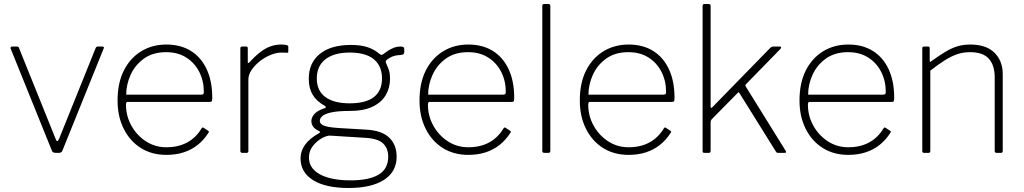

<svg xmlns="http://www.w3.org/2000/svg" viewBox="-20 -762 5102 957"><path d="M490 -530Q495 -530 497 -527.5Q499 -525 497 -521L291 -11Q287 0 273 0H259Q243 0 239 -10L33 -520Q32 -525 34 -527.5Q36 -530 41 -530H63Q68 -530 71 -528.5Q74 -527 75 -522L258 -68Q265 -49 274 -69L457 -523Q459 -527 461.5 -528.5Q464 -530 468 -530H490Z M608 -240Q608 -184 635 -135.5Q662 -87 707.5 -57.5Q753 -28 809 -28Q869 -28 913 -52Q957 -76 984 -121Q987 -126 989.5 -126.5Q992 -127 995 -125L1018 -110Q1024 -106 1019 -100Q996 -64 965 -39.5Q934 -15 895 -2.5Q856 10 809 10Q737 10 682.5 -24Q628 -58 597 -119.5Q566 -181 566 -261Q566 -349 597.5 -411Q629 -473 684 -506.5Q739 -540 809 -540Q880 -540 931 -508.5Q982 -477 1010 -417.5Q1038 -358 1038 -274Q1038 -268 1037 -261Q1036 -254 1025 -254H614Q611 -254 609.5 -249.5Q608 -245 608 -240ZM979 -290Q990 -290 993 -293Q996 -296 996 -304Q996 -359 973 -404Q950 -449 908 -475.5Q866 -502 808 -502Q742 -502 697.5 -470Q653 -438 631 -389Q609 -340 609 -290Z M1187 0Q1183 0 1180.5 -2.5Q1178 -5 1178 -9V-521Q1178 -530 1186 -530H1207Q1215 -530 1215 -522V-454Q1215 -449 1217 -448Q1219 -447 1223 -451Q1253 -484 1279 -503.5Q1305 -523 1330 -531.5Q1355 -540 1382 -540Q1417 -540 1417 -530V-504Q1417 -499 1412 -499Q1408 -499 1401.5 -499.5Q1395 -500 1382 -500Q1358 -500 1329.5 -488.5Q1301 -477 1276 -457.5Q1251 -438 1234.5 -414Q1218 -390 1218 -365V-9Q1218 0 1209 0H1187Z M1976 -530Q1987 -530 1991 -527Q1995 -524 1995 -517V-504Q1995 -497 1992 -493Q1989 -489 1978 -488Q1959 -487 1947 -484Q1935 -481 1923 -474Q1899 -461 1903 -451Q1908 -438 1916 -419.5Q1924 -401 1924 -369Q1924 -325 1903 -288.5Q1882 -252 1837.5 -230.5Q1793 -209 1722 -209Q1665 -209 1632.5 -202Q1600 -195 1587 -183.5Q1574 -172 1574 -160Q1574 -142 1599.5 -134Q1625 -126 1683 -123L1803 -116Q1883 -112 1920 -76Q1957 -40 1957 19Q1957 94 1894 134.5Q1831 175 1718 175Q1603 175 1540.5 136Q1478 97 1478 27Q1478 -9 1500.5 -40.5Q1523 -72 1570 -98Q1581 -104 1570 -109Q1550 -118 1541 -130.5Q1532 -143 1532 -159Q1532 -170 1538.5 -182Q1545 -194 1559.5 -204.5Q1574 -215 1599 -223Q1605 -225 1604 -228.5Q1603 -232 1598 -235Q1557 -258 1538 -290.5Q1519 -323 1519 -369Q1519 -449 1574.5 -493.5Q1630 -538 1729 -538Q1779 -538 1813 -526.5Q1847 -515 1872 -493Q1877 -489 1881 -488.5Q1885 -488 1890 -492Q1900 -500 1913 -508.5Q1926 -517 1942 -523.5Q1958 -530 1976 -530ZM1723 -247Q1804 -247 1844 -278.5Q1884 -310 1884 -371Q1884 -433 1843.5 -466.5Q1803 -500 1723 -500Q1645 -500 1602 -466.5Q1559 -433 1559 -371Q1559 -310 1601.5 -278.5Q1644 -247 1723 -247ZM1626 -86Q1610 -87 1585 -73.5Q1560 -60 1540 -35Q1520 -10 1520 23Q1520 59 1544.5 84.5Q1569 110 1615.5 123.5Q1662 137 1727 137Q1819 137 1867 108.5Q1915 80 1915 19Q1915 -22 1890 -46.5Q1865 -71 1802 -75Z M2113 -240Q2113 -184 2140 -135.5Q2167 -87 2212.5 -57.5Q2258 -28 2314 -28Q2374 -28 2418 -52Q2462 -76 2489 -121Q2492 -126 2494.5 -126.5Q2497 -127 2500 -125L2523 -110Q2529 -106 2524 -100Q2501 -64 2470 -39.5Q2439 -15 2400 -2.5Q2361 10 2314 10Q2242 10 2187.5 -24Q2133 -58 2102 -119.5Q2071 -181 2071 -261Q2071 -349 2102.5 -411Q2134 -473 2189 -506.5Q2244 -540 2314 -540Q2385 -540 2436 -508.5Q2487 -477 2515 -417.5Q2543 -358 2543 -274Q2543 -268 2542 -261Q2541 -254 2530 -254H2119Q2116 -254 2114.5 -249.5Q2113 -245 2113 -240ZM2484 -290Q2495 -290 2498 -293Q2501 -296 2501 -304Q2501 -359 2478 -404Q2455 -449 2413 -475.5Q2371 -502 2313 -502Q2247 -502 2202.5 -470Q2158 -438 2136 -389Q2114 -340 2114 -290Z M2723 -12Q2723 -5 2721 -2.5Q2719 0 2711 0H2694Q2683 0 2683 -10V-732Q2683 -742 2692 -742H2714Q2723 -742 2723 -732Z M2912 -240Q2912 -184 2939 -135.5Q2966 -87 3011.5 -57.5Q3057 -28 3113 -28Q3173 -28 3217 -52Q3261 -76 3288 -121Q3291 -126 3293.5 -126.5Q3296 -127 3299 -125L3322 -110Q3328 -106 3323 -100Q3300 -64 3269 -39.5Q3238 -15 3199 -2.5Q3160 10 3113 10Q3041 10 2986.5 -24Q2932 -58 2901 -119.5Q2870 -181 2870 -261Q2870 -349 2901.5 -411Q2933 -473 2988 -506.5Q3043 -540 3113 -540Q3184 -540 3235 -508.5Q3286 -477 3314 -417.5Q3342 -358 3342 -274Q3342 -268 3341 -261Q3340 -254 3329 -254H2918Q2915 -254 2913.5 -249.5Q2912 -245 2912 -240ZM3283 -290Q3294 -290 3297 -293Q3300 -296 3300 -304Q3300 -359 3277 -404Q3254 -449 3212 -475.5Q3170 -502 3112 -502Q3046 -502 3001.5 -470Q2957 -438 2935 -389Q2913 -340 2913 -290Z M3895 -12Q3899 -6 3898 -3Q3897 0 3890 0H3859Q3855 0 3852 -1.5Q3849 -3 3847 -7L3665 -299Q3664 -301 3662.5 -302Q3661 -303 3657 -299L3529 -169Q3525 -165 3523.5 -161Q3522 -157 3522 -152V-12Q3522 -5 3520 -2.5Q3518 0 3510 0H3493Q3486 0 3484 -2Q3482 -4 3482 -10V-732Q3482 -742 3491 -742H3513Q3522 -742 3522 -732V-234Q3522 -225 3524 -224Q3526 -223 3532 -229L3816 -520Q3825 -530 3833 -530H3865Q3873 -530 3873.5 -526Q3874 -522 3867 -515L3698 -342Q3696 -340 3695.5 -337.5Q3695 -335 3697 -331L3895 -12Z M4007 -240Q4007 -184 4034 -135.5Q4061 -87 4106.5 -57.5Q4152 -28 4208 -28Q4268 -28 4312 -52Q4356 -76 4383 -121Q4386 -126 4388.5 -126.5Q4391 -127 4394 -125L4417 -110Q4423 -106 4418 -100Q4395 -64 4364 -39.5Q4333 -15 4294 -2.5Q4255 10 4208 10Q4136 10 4081.5 -24Q4027 -58 3996 -119.5Q3965 -181 3965 -261Q3965 -349 3996.5 -411Q4028 -473 4083 -506.5Q4138 -540 4208 -540Q4279 -540 4330 -508.5Q4381 -477 4409 -417.5Q4437 -358 4437 -274Q4437 -268 4436 -261Q4435 -254 4424 -254H4013Q4010 -254 4008.5 -249.5Q4007 -245 4007 -240ZM4378 -290Q4389 -290 4392 -293Q4395 -296 4395 -304Q4395 -359 4372 -404Q4349 -449 4307 -475.5Q4265 -502 4207 -502Q4141 -502 4096.5 -470Q4052 -438 4030 -389Q4008 -340 4008 -290Z M4586 0Q4577 0 4577 -9V-521Q4577 -530 4585 -530H4606Q4614 -530 4614 -522V-460Q4614 -455 4616 -454Q4618 -453 4622 -457Q4660 -484 4690 -502.5Q4720 -521 4750 -530.5Q4780 -540 4816 -540Q4896 -540 4937 -499Q4978 -458 4978 -393V-10Q4978 0 4969 0H4947Q4943 0 4940.5 -2.5Q4938 -5 4938 -9V-377Q4938 -436 4909 -469Q4880 -502 4815 -502Q4780 -502 4750 -491.5Q4720 -481 4688.5 -461Q4657 -441 4617 -410V-9Q4617 0 4608 0H4586Z"/></svg>

Font: Libre Franklin Thin Thin
Style: Regular
Weight: 250
Version: Version 3.000